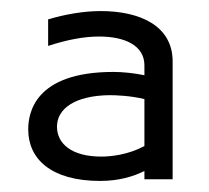

<svg xmlns="http://www.w3.org/2000/svg" viewBox="-20 -809 377 347"><path d="M292 -485V-698C292 -763 232 -789 162 -789C131 -789 97 -783 67 -774V-726C100 -737 132 -743 159 -743C207 -743 241 -726 241 -691V-673C222 -677 201 -679 185 -679C42 -679 31 -604 31 -575C31 -522 72 -482 161 -482C195 -482 221 -490 241 -500V-485ZM241 -545C211 -529 180 -526 163 -526C110 -526 83 -549 83 -580C83 -613 116 -636 177 -637C191 -637 215 -636 241 -630Z"/></svg>

Font: LINE Seed JP App_OTF Regular
Style: Regular
Weight: 400
Designer: LY Corporation & Fontrix & Fontworks
Version: Version 1.002